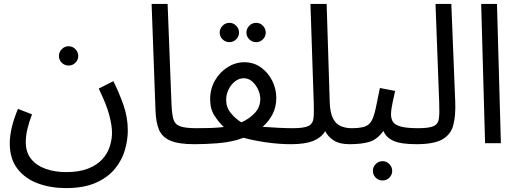

<svg xmlns="http://www.w3.org/2000/svg" viewBox="-20 -734 2652 984"><path d="M30 1Q30 -35 40 -79Q50 -123 72 -176L144 -148Q128 -106 120 -71Q112 -36 112 -6Q112 46 139 80Q166 114 213 131Q260 148 319 148Q386 148 431.5 130Q477 112 504 82.5Q531 53 542.5 17Q554 -19 554 -54Q554 -92 539.5 -146Q525 -200 486 -280L561 -318Q590 -260 612.5 -196.5Q635 -133 635 -65Q635 -17 620 35Q605 87 569 131Q533 175 471.5 202.5Q410 230 318 230Q240 230 174.5 206Q109 182 69.5 131Q30 80 30 1ZM332 -398Q311 -398 296.5 -412.5Q282 -427 282 -447Q282 -467 296.5 -482Q311 -497 332 -497Q352 -497 366.5 -482Q381 -467 381 -447Q381 -427 366.5 -412.5Q352 -398 332 -398Z M976 5Q896 5 853.5 -13Q811 -31 795 -69Q779 -107 777 -167L757 -714H839L859 -199Q861 -150 868.5 -123.5Q876 -97 902.5 -87Q929 -77 986 -77Q1007 -77 1016.5 -65.5Q1026 -54 1026 -38Q1026 -22 1012 -8.5Q998 5 976 5Z M976 5 986 -77Q1020 -77 1056.5 -78Q1093 -79 1127 -83Q1103 -105 1080 -140Q1057 -175 1057 -225Q1057 -279 1082 -322Q1107 -365 1147 -390Q1187 -415 1232 -415Q1281 -415 1318 -388Q1355 -361 1375.5 -319.5Q1396 -278 1396 -233Q1396 -186 1377 -149Q1358 -112 1326 -84Q1366 -81 1408 -79Q1450 -77 1481 -77Q1502 -77 1511.5 -65.5Q1521 -54 1521 -38Q1521 -22 1507 -8.5Q1493 5 1471 5Q1410 5 1344 -4.5Q1278 -14 1228 -28Q1212 -22 1195 -17Q1149 -4 1090 0.5Q1031 5 976 5ZM1139 -223Q1139 -184 1163 -154.5Q1187 -125 1217 -107Q1258 -125 1286 -155Q1314 -185 1314 -227Q1314 -250 1303 -274.5Q1292 -299 1273 -316Q1254 -333 1229 -333Q1205 -333 1184.5 -317Q1164 -301 1151.5 -275.5Q1139 -250 1139 -223ZM1293 -518Q1272 -518 1257.5 -532.5Q1243 -547 1243 -567Q1243 -587 1257.5 -602Q1272 -617 1293 -617Q1313 -617 1327.5 -602Q1342 -587 1342 -567Q1342 -547 1327.5 -532.5Q1313 -518 1293 -518ZM1156 -518Q1135 -518 1120.5 -532.5Q1106 -547 1106 -567Q1106 -587 1120.5 -602Q1135 -617 1156 -617Q1176 -617 1190.5 -602Q1205 -587 1205 -567Q1205 -547 1190.5 -532.5Q1176 -518 1156 -518Z M1471 5 1480 -77Q1537 -77 1560 -88Q1583 -99 1586.5 -127Q1590 -155 1588 -205L1571 -714H1654L1670 -207Q1672 -156 1686.5 -127.5Q1701 -99 1726 -88Q1751 -77 1781 -77Q1802 -77 1811.5 -65.5Q1821 -54 1821 -38Q1821 -22 1807 -8.5Q1793 5 1771 5Q1720 5 1690 -14.5Q1660 -34 1647 -62Q1627 -29 1585.5 -12Q1544 5 1471 5Z M1771 5 1781 -77Q1823 -77 1847 -84.5Q1871 -92 1883.5 -113.5Q1896 -135 1905 -176Q1914 -217 1927 -283L2005 -268Q1999 -241 1991.5 -206Q1984 -171 1984 -147Q1984 -127 1993 -111Q2002 -95 2032 -86Q2062 -77 2124 -77Q2145 -77 2154.5 -65.5Q2164 -54 2164 -38Q2164 -22 2150 -8.5Q2136 5 2114 5Q2035 5 1997 -12Q1959 -29 1945 -63Q1915 -21 1876 -8Q1837 5 1771 5ZM1941 191Q1920 191 1905.5 176.5Q1891 162 1891 142Q1891 122 1905.5 107Q1920 92 1941 92Q1961 92 1975.5 107Q1990 122 1990 142Q1990 162 1975.5 176.5Q1961 191 1941 191Z M2114 5 2123 -77Q2180 -77 2203 -88Q2226 -99 2229.5 -127Q2233 -155 2231 -205L2212 -714H2293L2313 -214Q2316 -143 2303.5 -94Q2291 -45 2247.5 -20Q2204 5 2114 5Z M2466 0 2446 -714H2527L2547 0Z"/></svg>

Font: Go Noto Kurrent-Regular
Style: Regular
Weight: 400
Designer: Monotype Design Team
Foundry: Monotype Imaging Inc.
Version: Version 2.012; ttfautohint (v1.8.4.7-5d5b)